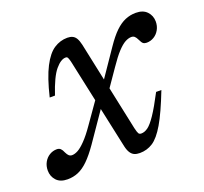

<svg xmlns="http://www.w3.org/2000/svg" viewBox="-121 -554 706 666"><g transform="rotate(-20 232.5 -221.0)"><path d="M251.5 -215.5 225.5 -197.5 140.5 -74Q118.5 -42.5 99.5 -24Q80.5 -5.5 62 2.2Q43.5 10 22.5 10Q-4.5 10 -18.5 -5.2Q-32.5 -20.5 -32.5 -42Q-32.5 -59 -25 -72.5Q-17.5 -86 -5 -93.5Q7.5 -101 22 -101Q30.5 -101 35.8 -96Q41 -91 45 -81Q49.5 -71.5 54.2 -67.5Q59 -63.5 65.5 -63.5Q75.5 -63.5 87.8 -70.2Q100 -77 116.2 -93.8Q132.5 -110.5 153 -140L216.5 -230.5L242.5 -248.5L325.5 -370Q346.5 -401 365 -418.8Q383.5 -436.5 402 -444.2Q420.5 -452 441 -452Q468 -452 482.2 -436.8Q496.5 -421.5 496.5 -400Q496.5 -383.5 489 -370Q481.5 -356.5 469 -349Q456.5 -341.5 442 -341.5Q434 -341.5 429.2 -345.2Q424.5 -349 419.5 -360Q414.5 -370.5 409.8 -374.5Q405 -378.5 398 -378.5Q387.5 -378.5 375 -371.8Q362.5 -365 346.5 -347.8Q330.5 -330.5 309.5 -299.5ZM433.5 -170Q404.5 -95.5 381.8 -56.8Q359 -18 337.2 -4Q315.5 10 289 10Q277.5 10 269.2 6.5Q261 3 255 -6Q249 -15 245.5 -30.5L172.5 -370Q169.5 -381.5 167.2 -385.5Q165 -389.5 159.5 -389.5Q142 -389.5 121.5 -365.2Q101 -341 80 -278H60.5Q77 -346.5 96.5 -384.2Q116 -422 139 -437Q162 -452 188.5 -452Q199.5 -452 207.5 -448.2Q215.5 -444.5 220.8 -435.5Q226 -426.5 229.5 -411L300 -78Q304 -61 307 -56.5Q310 -52 317 -52Q329 -52 341.5 -61Q354 -70 371.2 -95.5Q388.5 -121 414 -170Z"/></g></svg>

Font: Newsreader 28pt
Style: Italic
Weight: 400
Italic angle: -17°
Version: Version 1.003